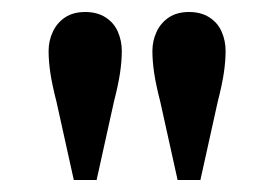

<svg xmlns="http://www.w3.org/2000/svg" viewBox="-20 -770 457 320"><path d="M103 -470 74 -601Q67 -628 64 -648Q61 -668 61 -685Q61 -702 68 -717Q75 -732 88.5 -741Q102 -750 122 -750Q142 -750 156 -741Q170 -732 176.5 -717Q183 -702 183 -685Q183 -668 180 -648Q177 -628 170 -601L141 -470ZM276 -470 247 -601Q240 -628 237 -648Q234 -668 234 -685Q234 -702 241 -717Q248 -732 261.5 -741Q275 -750 295 -750Q315 -750 329 -741Q343 -732 349.5 -717Q356 -702 356 -685Q356 -668 353 -648Q350 -628 343 -601L314 -470Z"/></svg>

Font: Instrument Sans Medium
Style: Regular
Weight: 500
Designer: Rodrigo Fuenzalida
Foundry: fragTYPE
Version: Version 1.000;gftools[0.9.28]